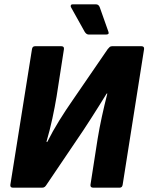

<svg xmlns="http://www.w3.org/2000/svg" viewBox="-20 -869 687 889"><path d="M40 0Q26 0 28 -14L128 -641Q130 -655 142 -655H264Q278 -655 276 -641L242 -422Q234 -374 222.5 -320.5Q211 -267 195 -212H199Q224 -262 254.5 -311Q285 -360 315 -403L479 -642Q484 -648 488 -651.5Q492 -655 499 -655H635Q649 -655 647 -641L548 -14Q546 0 534 0H412Q397 0 399 -14L432 -226Q440 -275 451.5 -328Q463 -381 477 -436H474Q456 -406 437 -376.5Q418 -347 400.5 -319Q383 -291 366 -266L195 -13Q192 -8 187.5 -4Q183 0 175 0ZM391 -709Q380 -709 372 -722L309 -835Q306 -840 308 -844.5Q310 -849 316 -849H424Q437 -849 442 -835L482 -722Q487 -709 471 -709Z"/></svg>

Font: Sofia Sans Semi Condensed Black
Style: Italic
Weight: 900
Italic angle: -9°
Version: Version 4.100